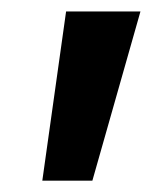

<svg xmlns="http://www.w3.org/2000/svg" viewBox="-20 -696 268 339"><path d="M143.1 -377H54.7L96.7 -675.8H228Z"/></svg>

Font: Cadman
Style: Bold Italic
Weight: 700
Italic angle: -12°
Designer: Paul James MIller
Foundry: High-Logic / Made with FontCreator
Version: Version 2.114;March 28, 2021;FontCreator 13.0.0.2683 64-bit